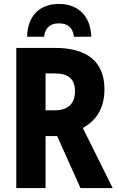

<svg xmlns="http://www.w3.org/2000/svg" viewBox="-20 -958 603 978"><path d="M280 -938C182 -938 120 -877 118 -771H204C212 -822 240 -839 280 -839C321 -839 350 -822 357 -771H445C442 -875 379 -938 280 -938ZM63 0H212V-265H271L390 0H554L402 -306C475 -347 512 -411 512 -504C512 -640 428 -714 260 -714H63ZM258 -396H212V-584H259C329 -584 362 -555 362 -493C362 -427 323 -396 258 -396Z"/></svg>

Font: Noto Sans Mono SemiCondensed ExtraBold
Style: Regular
Weight: 800
Width: 4
Designer: Monotype Design Team
Foundry: Monotype Imaging Inc.
Version: Version 2.014